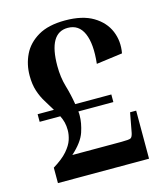

<svg xmlns="http://www.w3.org/2000/svg" viewBox="-105 -771 740 853"><g transform="rotate(-15 265.5 -345.0)"><path d="M447 -221H475V0H56V-71Q100 -98 122 -123.5Q144 -149 151.5 -172Q159 -195 159 -216Q159 -236 155 -252Q151 -268 143 -284H48V-319H123Q109 -343 93.5 -367.5Q78 -392 68 -422.5Q58 -453 58 -493Q58 -545 79.5 -589.5Q101 -634 148.5 -662Q196 -690 273 -690Q353 -690 402 -660.5Q451 -631 470.5 -584Q490 -537 480 -483L360 -467Q370 -557 348.5 -606Q327 -655 276 -655Q188 -655 188 -503Q188 -451 201 -407Q214 -363 221 -319H387V-284H226Q227 -279 227 -274Q227 -269 227 -264Q227 -231 213.5 -190Q200 -149 150 -104H376Q411 -104 418.5 -108Q426 -112 430 -130Z"/></g></svg>

Font: Inria Serif
Style: Bold
Weight: 700
Designer: Black Foundry Team
Foundry: Black Foundry
Version: Version 1.000; ttfautohint (v1.8.3)